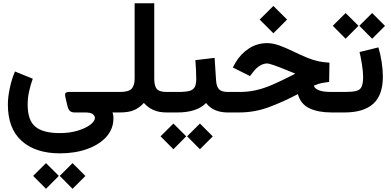

<svg xmlns="http://www.w3.org/2000/svg" viewBox="-20 -697 2421 1190"><path d="M183.1 -209Q169.4 -171.4 160.4 -130.9Q151.4 -90.3 151.4 -48.8Q151.4 49.3 199.5 88.6Q247.6 127.9 351.1 127.9Q411.6 127.9 460.9 113Q510.3 98.1 539.3 76.2Q568.4 54.2 568.4 32.7Q568.4 22.9 556.2 11.5Q543.9 0 507.8 0H444.3Q421.9 0 412.4 -10.3Q402.8 -20.5 398.9 -36.6L386.2 -90.3Q380.9 -112.8 386 -119.9Q391.1 -127 410.2 -127H711.4V0H677.2Q681.6 12.2 682.4 20.8Q683.1 29.3 683.1 36.1Q683.1 101.6 639.6 150.4Q596.2 199.2 521 226.3Q445.8 253.4 351.6 253.4Q200.7 253.4 114.7 176.8Q28.8 100.1 28.8 -49.3Q28.8 -96.7 41.3 -153.6Q53.7 -210.4 72.8 -253.9ZM350.1 393.1 429.7 314 509.3 393.6 429.7 473.1ZM185.5 393.1 265.1 314 344.7 393.1 265.1 473.1Z M871.6 -59.1Q845.2 -29.8 812 -14.9Q778.8 0 722.7 0H691.9V-127H723.6Q776.4 -127 795.4 -146.7Q814.5 -166.5 814.5 -209.5V-676.8H936V-209.5Q936 -164.1 951.9 -145.5Q967.8 -127 1013.2 -127H1028.8V0H1014.2Q964.8 0 931.2 -15.1Q897.5 -30.3 871.6 -59.1Z M1403.3 0H1391.6Q1301.8 0 1257.3 -58.6Q1227.5 -28.3 1182.6 -14.2Q1137.7 0 1082 0H1009.3V-127H1083Q1129.4 -127 1153.8 -133.5Q1178.2 -140.1 1187.3 -158Q1196.3 -175.8 1196.3 -208.5Q1196.3 -236.8 1194.6 -267.1Q1192.9 -297.4 1190.9 -324.2L1310.1 -338.4L1319.3 -197.3Q1321.8 -159.2 1338.4 -143.1Q1355 -127 1392.6 -127H1403.3ZM1139.6 147.9 1219.2 68.8 1298.8 148.4 1219.2 228ZM975.1 147.9 1054.7 68.8 1134.3 147.9 1054.7 228Z M1589.4 -575.7 1674.3 -660.2 1759.3 -575.7 1674.3 -490.7ZM2020 -189.5Q1995.1 -186.5 1974.9 -182.6Q1954.6 -178.7 1925.3 -166Q1929.7 -148.4 1955.8 -137.7Q1981.9 -127 2036.6 -127H2063V0H2034.7Q1951.7 0 1897.5 -25.9Q1843.3 -51.8 1826.2 -113.8Q1738.8 -67.4 1648.9 -33.7Q1559.1 0 1461.9 0H1383.8V-127H1463.4Q1519 -127 1567.6 -138.2Q1616.2 -149.4 1666 -170.9Q1715.8 -192.4 1775.4 -222.7L1810.1 -240.7Q1801.8 -243.7 1791.3 -248.3Q1780.8 -252.9 1758.8 -261.7Q1709.5 -281.7 1678 -292.7Q1646.5 -303.7 1635.3 -303.7Q1613.8 -303.7 1591.3 -290Q1568.8 -276.4 1552.7 -255.4L1529.3 -225.6L1422.9 -278.8L1440.4 -310.1Q1472.7 -364.3 1523.4 -397Q1574.2 -429.7 1635.7 -429.7Q1670.9 -429.7 1709.7 -415.8Q1748.5 -401.9 1792 -380.9Q1848.1 -353.5 1885.7 -338.6Q1923.3 -323.7 1954.3 -317.1Q1985.4 -310.5 2022 -308.6Z M2325.2 -403.3Q2337.9 -361.8 2345.5 -313Q2353 -264.2 2353 -222.7Q2353 -106.9 2293 -53.5Q2232.9 0 2116.2 0H2043.5V-127H2116.2Q2162.6 -127 2187.3 -133.1Q2211.9 -139.2 2221.2 -159.2Q2230.5 -179.2 2230.5 -221.2Q2230.5 -252.4 2223.6 -296.1Q2216.8 -339.8 2208.5 -374.5ZM2207 -537.1 2286.6 -616.2 2366.2 -536.6 2286.6 -457ZM2042.5 -537.1 2122.1 -616.2 2201.7 -537.1 2122.1 -457Z"/></svg>

Font: Vazir FD
Style: Bold-FD
Weight: 700
Designer: Saber Rastikerdar
Foundry: Saber Rastikerdar
Version: Version 30.1.0